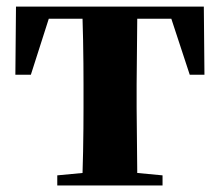

<svg xmlns="http://www.w3.org/2000/svg" viewBox="-20 -566 671 586"><path d="M231 0H154.8V-30.8L231.9 -38.1Q232.9 -66.9 233.6 -102.8Q234.4 -138.7 234.6 -174.3Q234.9 -210 234.9 -237.8V-308.1Q234.9 -335.9 234.6 -371.8Q234.4 -407.7 233.6 -443.8Q232.9 -480 231.9 -508.8H128.9L74.2 -337.9H26.9L28.8 -545.9H602.1L604 -337.9H559.1L502.9 -508.8H398.9L397 -308.1V-237.8L398.9 -38.1L476.1 -30.8V0Z"/></svg>

Font: Source Han Serif TW Heavy
Style: Regular
Weight: 900
Designer: Ryoko NISHIZUKA Ë•øÂ°öÊ∂ºÂ≠ê (kana & ideographs); Frank Grie√ühammer (Latin, Greek & Cyrillic); Wenlong ZHANG Âº†ÊñáÈæô 
Foundry: Adobe
Version: Version 2.003;hotconv 1.1.1;makeotfexe 2.6.0